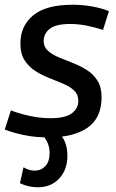

<svg xmlns="http://www.w3.org/2000/svg" viewBox="-33 -569 488 809"><path d="M-13 -23 13 -104Q45 -91 90.5 -81Q136 -71 179 -71Q242 -71 269.5 -91.5Q297 -112 297 -144Q297 -171 279.5 -187.5Q262 -204 234 -216Q206 -228 175 -240Q144 -252 116.5 -269.5Q89 -287 71 -314.5Q53 -342 53 -386Q53 -460 107 -504.5Q161 -549 273 -549Q317 -549 357 -541.5Q397 -534 426 -522L401 -443Q371 -453 334.5 -460.5Q298 -468 263 -468Q202 -468 176.5 -447.5Q151 -427 151 -396Q151 -371 169 -355Q187 -339 214.5 -327.5Q242 -316 273 -304Q304 -292 332 -274.5Q360 -257 377.5 -229.5Q395 -202 395 -160Q395 -72 336 -31Q277 10 172 10Q116 10 70 0.5Q24 -9 -13 -23ZM51 203 66 136Q90 150 113 150Q140 150 158 131Q176 112 176 75Q176 31 143 -3L220 -4Q251 31 251 87Q251 146 216.5 183Q182 220 127 220Q86 220 51 203Z"/></svg>

Font: Georama Medium
Style: Italic
Weight: 500
Italic angle: -9°
Designer: Jean-Baptiste Levee
Foundry: Production Type
Version: Version 1.000